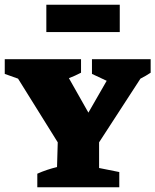

<svg xmlns="http://www.w3.org/2000/svg" viewBox="-44 -788 654 808"><path d="M113 0V-57Q133 -66 154 -73Q175 -80 196 -85L199 -189L32 -457L-24 -477V-539H297V-482Q272 -469 246 -459L328 -314L405 -448L343 -477V-539H590V-482Q569 -468 547 -457L373 -189V-81L458 -64V0ZM151 -653V-768H460V-653Z"/></svg>

Font: Piazzolla SC ExtraBold
Style: Regular
Weight: 800
Designer: Juan Pablo del Peral
Foundry: Huerta Tipografica
Version: Version 1.330